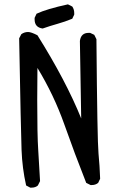

<svg xmlns="http://www.w3.org/2000/svg" viewBox="-20 -846 540 882"><path d="M125 16H119L100 6Q82 -74 79 -157.5Q76 -241 68 -670L78 -689Q92 -699 109 -699Q123 -699 152 -684Q283 -475 353 -302L347 -658Q352 -695 387 -695H394L413 -686L423 -666Q427 -198 432.5 -141Q438 -84 440 -25L431 -6Q419 4 402 4H396L376 -6Q323 -140 275.5 -274.5Q228 -409 152 -534L151 -387Q151 -225 155.5 -158.5Q160 -92 164 -14L154 6Q143 16 125 16ZM176 -715Q139 -720 139 -757V-764L148 -783Q195 -805 292 -826L312 -816Q321 -803 321 -786V-779L312 -760Q278 -746 244 -736.5Q210 -727 176 -715Z"/></svg>

Font: Xiaolai Mono SC
Style: Regular
Weight: 400
Monospace: yes
Designer: LXGW / Nozomi Seto
Version: Version 3.113;September 30, 2024